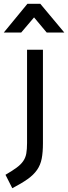

<svg xmlns="http://www.w3.org/2000/svg" viewBox="-55 -762 360 1015"><path d="M88 -499H172V-5Q172 43 165.5 76.5Q159 110 141 136Q123 162 91.5 184.5Q60 207 10 233L-26 162Q10 141 32.5 124.5Q55 108 67.5 90Q80 72 84 49.5Q88 27 88 -6ZM90 -742H158L285 -590H192L125 -670L57 -590H-35Z"/></svg>

Font: Panefresco 500wt
Style: Regular
Weight: 700
Foundry: Campivisivi & Chank Co
Version: Version 1.001